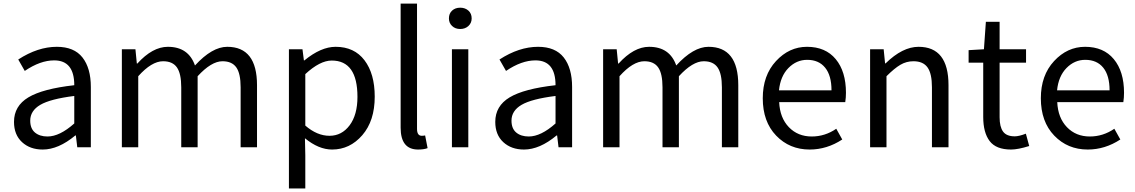

<svg xmlns="http://www.w3.org/2000/svg" viewBox="-20 -816 6291 1064"><path d="M216.8 12.7Q146.5 12.7 102.1 -28.3Q57.6 -69.3 57.6 -140.6Q57.6 -228.5 137.2 -276.4Q216.8 -324.2 391.6 -343.8Q391.6 -481.4 280.3 -481.4Q203.1 -481.4 117.2 -422.9L81.1 -486.3Q189.5 -556.6 294.9 -556.6Q390.6 -556.6 437 -497.6Q483.4 -438.5 483.4 -334V0H408.2L400.4 -65.4H397.5Q303.7 12.7 216.8 12.7ZM243.2 -59.6Q310.5 -59.6 391.6 -131.8V-284.2Q258.8 -267.6 203.1 -234.9Q147.5 -202.1 147.5 -147.5Q147.5 -103.5 173.8 -81.5Q200.2 -59.6 243.2 -59.6Z M655.3 0V-543H730.5L738.3 -463.9H741.2Q825.2 -556.6 910.2 -556.6Q1024.4 -556.6 1060.5 -453.1Q1155.3 -556.6 1239.3 -556.6Q1404.3 -556.6 1404.3 -343.8V0H1313.5V-332Q1313.5 -408.2 1289.6 -442.4Q1265.6 -476.6 1212.9 -476.6Q1151.4 -476.6 1075.2 -393.6V0H984.4V-332Q984.4 -408.2 960.4 -442.4Q936.5 -476.6 883.8 -476.6Q820.3 -476.6 746.1 -393.6V0Z M1581.1 228.5V-543H1656.2L1664.1 -481.4H1667Q1758.8 -556.6 1839.8 -556.6Q1943.4 -556.6 2000 -481.9Q2056.6 -407.2 2056.6 -280.3Q2056.6 -146.5 1987.8 -66.9Q1918.9 12.7 1820.3 12.7Q1746.1 12.7 1669.9 -49.8L1671.9 44.9V228.5ZM1960.9 -279.3Q1960.9 -480.5 1818.4 -480.5Q1752.9 -480.5 1671.9 -405.3V-120.1Q1737.3 -63.5 1805.7 -63.5Q1874 -63.5 1917.5 -121.6Q1960.9 -179.7 1960.9 -279.3Z M2296.9 12.7Q2200.2 12.7 2200.2 -108.4V-795.9H2291V-101.6Q2291 -63.5 2317.4 -63.5Q2326.2 -63.5 2335.9 -65.4L2349.6 4.9Q2329.1 12.7 2296.9 12.7Z M2484.4 0V-543H2575.2V0ZM2467.8 -713.9Q2467.8 -741.2 2485.4 -757.3Q2502.9 -773.4 2530.3 -773.4Q2557.6 -773.4 2575.7 -757.3Q2593.8 -741.2 2593.8 -713.9Q2593.8 -688.5 2575.7 -671.9Q2557.6 -655.3 2530.3 -655.3Q2502.9 -655.3 2485.4 -671.9Q2467.8 -688.5 2467.8 -713.9Z M2883.8 12.7Q2813.5 12.7 2769 -28.3Q2724.6 -69.3 2724.6 -140.6Q2724.6 -228.5 2804.2 -276.4Q2883.8 -324.2 3058.6 -343.8Q3058.6 -481.4 2947.3 -481.4Q2870.1 -481.4 2784.2 -422.9L2748 -486.3Q2856.4 -556.6 2961.9 -556.6Q3057.6 -556.6 3104 -497.6Q3150.4 -438.5 3150.4 -334V0H3075.2L3067.4 -65.4H3064.5Q2970.7 12.7 2883.8 12.7ZM2910.2 -59.6Q2977.5 -59.6 3058.6 -131.8V-284.2Q2925.8 -267.6 2870.1 -234.9Q2814.5 -202.1 2814.5 -147.5Q2814.5 -103.5 2840.8 -81.5Q2867.2 -59.6 2910.2 -59.6Z M3322.3 0V-543H3397.5L3405.3 -463.9H3408.2Q3492.2 -556.6 3577.1 -556.6Q3691.4 -556.6 3727.5 -453.1Q3822.3 -556.6 3906.2 -556.6Q4071.3 -556.6 4071.3 -343.8V0H3980.5V-332Q3980.5 -408.2 3956.5 -442.4Q3932.6 -476.6 3879.9 -476.6Q3818.4 -476.6 3742.2 -393.6V0H3651.4V-332Q3651.4 -408.2 3627.4 -442.4Q3603.5 -476.6 3550.8 -476.6Q3487.3 -476.6 3413.1 -393.6V0Z M4466.8 12.7Q4355.5 12.7 4281.2 -64.5Q4207 -141.6 4207 -271.5Q4207 -398.4 4280.3 -477.5Q4353.5 -556.6 4452.1 -556.6Q4554.7 -556.6 4611.3 -488.3Q4668 -419.9 4668 -301.8Q4668 -275.4 4664.1 -250H4297.9Q4301.8 -163.1 4351.6 -111.3Q4401.4 -59.6 4478.5 -59.6Q4551.8 -59.6 4614.3 -102.5L4647.5 -43Q4562.5 12.7 4466.8 12.7ZM4296.9 -315.4H4587.9Q4587.9 -397.5 4552.7 -440.9Q4517.6 -484.4 4453.1 -484.4Q4393.6 -484.4 4349.1 -439Q4304.7 -393.6 4296.9 -315.4Z M4801.8 0V-543H4877L4884.8 -464.8H4887.7Q4981.4 -556.6 5070.3 -556.6Q5236.3 -556.6 5236.3 -343.8V0H5144.5V-332Q5144.5 -408.2 5120.1 -442.4Q5095.7 -476.6 5042 -476.6Q5002.9 -476.6 4969.7 -457Q4936.5 -437.5 4892.6 -393.6V0Z M5583 12.7Q5500 12.7 5464.4 -34.2Q5428.7 -81.1 5428.7 -168V-468.8H5347.7V-538.1L5432.6 -543L5443.4 -695.3H5519.5V-543H5666V-468.8H5519.5V-166Q5519.5 -113.3 5538.6 -86.9Q5557.6 -60.5 5603.5 -60.5Q5627 -60.5 5665 -75.2L5683.6 -6.8Q5621.1 12.7 5583 12.7Z M6007.8 12.7Q5896.5 12.7 5822.3 -64.5Q5748 -141.6 5748 -271.5Q5748 -398.4 5821.3 -477.5Q5894.5 -556.6 5993.2 -556.6Q6095.7 -556.6 6152.3 -488.3Q6209 -419.9 6209 -301.8Q6209 -275.4 6205.1 -250H5838.9Q5842.8 -163.1 5892.6 -111.3Q5942.4 -59.6 6019.5 -59.6Q6092.8 -59.6 6155.3 -102.5L6188.5 -43Q6103.5 12.7 6007.8 12.7ZM5837.9 -315.4H6128.9Q6128.9 -397.5 6093.8 -440.9Q6058.6 -484.4 5994.1 -484.4Q5934.6 -484.4 5890.1 -439Q5845.7 -393.6 5837.9 -315.4Z"/></svg>

Font: GenYoGothic TW TTF Regular
Style: Regular
Weight: 400
Version: Version 1.300